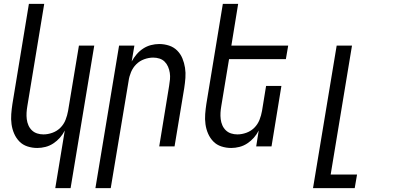

<svg xmlns="http://www.w3.org/2000/svg" viewBox="-20 -755 2040 990"><path d="M265 215 314 -82Q304 -62 289 -45Q274 -28 255 -15.5Q236 -3 214.5 2.5Q193 8 172 8Q146 8 121.5 0Q97 -8 80 -25.5Q63 -43 53 -66Q43 -89 39.5 -114.5Q36 -140 38 -166.5Q40 -193 44 -219L129 -735H208L121 -208Q118 -191 117 -174Q116 -157 118 -140.5Q120 -124 126.5 -109Q133 -94 144.5 -83Q156 -72 171.5 -67Q187 -62 204 -62Q227 -62 250.5 -70.5Q274 -79 291.5 -96.5Q309 -114 318 -137Q327 -160 331 -183L387 -520H466L344 215Z M472 215 594 -520H673L659 -438Q670 -458 684.5 -475Q699 -492 718 -504.5Q737 -517 758.5 -522.5Q780 -528 801 -528Q827 -528 851.5 -520Q876 -512 893.5 -494.5Q911 -477 920.5 -454Q930 -431 934 -405.5Q938 -380 936 -353.5Q934 -327 930 -301L880 0H801L852 -312Q855 -329 856.5 -346Q858 -363 855.5 -379.5Q853 -396 846.5 -411Q840 -426 829 -437Q818 -448 802.5 -453Q787 -458 770 -458Q747 -458 723.5 -449.5Q700 -441 682.5 -423.5Q665 -406 655.5 -383Q646 -360 643 -337L551 215Z M1172 8Q1146 8 1121.5 0Q1097 -8 1080 -25.5Q1063 -43 1053 -66Q1043 -89 1039.5 -114.5Q1036 -140 1038 -166.5Q1040 -193 1044 -219L1129 -735H1208L1173 -520H1466L1454 -450H1161L1121 -208Q1118 -191 1117 -174Q1116 -157 1118 -140.5Q1120 -124 1126.5 -109Q1133 -94 1144.5 -83Q1156 -72 1171.5 -67Q1187 -62 1204 -62Q1227 -62 1250.5 -70.5Q1274 -79 1291.5 -96.5Q1309 -114 1318 -137Q1327 -160 1331 -183L1352 -312H1431L1380 0H1301L1314 -82Q1304 -62 1289 -45Q1274 -28 1255 -15.5Q1236 -3 1214.5 2.5Q1193 8 1172 8Z M1594 215 1716 -520H1795L1685 145H1821L1809 215Z"/></svg>

Font: Iosevka
Style: Italic
Weight: 400
Italic angle: -9°
Monospace: yes
Designer: Belleve Invis
Foundry: Belleve Invis
Version: Version 32.5.0; ttfautohint (v1.8.4)